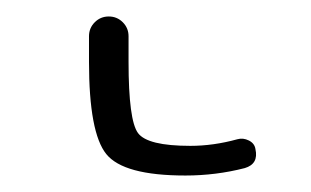

<svg xmlns="http://www.w3.org/2000/svg" viewBox="-20 40 378 233"><path d="M205 253Q130 253 109 227Q88 201 88 115V84Q88 74 95 67Q102 60 112 60Q122 60 129 67Q136 74 136 84V115Q136 186 147.5 201.5Q159 217 211 217Q239 217 268 209Q275 207 282 210.5Q289 214 290 221Q294 239 277 244Q242 253 205 253Z"/></svg>

Font: Rounded Mplus 1c Light
Style: Regular
Weight: 300
Version: Version 1.059.20150529